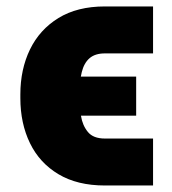

<svg xmlns="http://www.w3.org/2000/svg" viewBox="-20 -566 538 599"><path d="M307.1 -133.8H457.5V12.7H307.1Q221.2 12.7 162.4 -22.5Q103.5 -57.6 73.5 -119.4Q43.5 -181.2 43.5 -259.8V-271.5Q43.5 -349.6 73.5 -411.6Q103.5 -473.6 162.4 -509.8Q221.2 -545.9 307.1 -545.9H457.5V-399.4H307.1Q276.9 -399.4 259.5 -384.5Q242.2 -369.6 235.1 -341.1Q228 -312.5 228 -271.5V-259.8Q228 -233.9 232.7 -204.3Q237.3 -174.8 254.2 -154.3Q271 -133.8 307.1 -133.8ZM404.8 -327.1V-205.1H186V-327.1Z"/></svg>

Font: Inter 20pt Black
Style: Regular
Weight: 900
Version: Version 4.001;git-66647c0bb